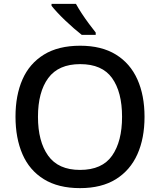

<svg xmlns="http://www.w3.org/2000/svg" viewBox="-20 -961 826 991"><path d="M726 -358Q726 -247 689 -164.5Q652 -82 578 -36Q504 10 393 10Q281 10 206.5 -36Q132 -82 96 -165Q60 -248 60 -359Q60 -469 96 -551Q132 -633 206.5 -679Q281 -725 394 -725Q504 -725 578 -679.5Q652 -634 689 -551.5Q726 -469 726 -358ZM176 -358Q176 -231 228.5 -157.5Q281 -84 393 -84Q507 -84 558.5 -157.5Q610 -231 610 -358Q610 -486 558.5 -558Q507 -630 394 -630Q282 -630 229 -558Q176 -486 176 -358ZM372 -941Q384 -919 402 -891.5Q420 -864 439.5 -838Q459 -812 474 -793V-781H402Q384 -795 361.5 -814.5Q339 -834 316.5 -855.5Q294 -877 275.5 -897Q257 -917 246 -931V-941Z"/></svg>

Font: Noto Sans Kawi Medium
Style: Regular
Weight: 500
Designer: Fadhl Haqq
Version: Version 1.000